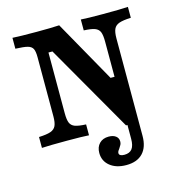

<svg xmlns="http://www.w3.org/2000/svg" viewBox="-112 -670 901 962"><g transform="rotate(-15 338.5 -189.0)"><path d="M214.9 -453.2H194.3V-138.2Q194.3 -104.6 201.1 -88.2Q207.9 -71.8 226.3 -64.9Q244.7 -58.1 283.2 -56.5V0Q251.7 -2.4 168.4 -2.4Q77.9 -2.4 39 0V-56.5Q79.7 -58.1 99.8 -65.2Q119.9 -72.3 127.6 -88.9Q135.4 -105.5 135.4 -138.2V-445.2Q135.4 -475 128.4 -488.7Q121.4 -502.4 101.9 -507.7Q82.4 -512.9 39 -514.5V-571Q76.7 -568.5 165.5 -568.5Q237.7 -568.5 281.4 -571L462 -250H482.6V-432.8Q482.6 -466.4 475.9 -482.8Q469.1 -499.1 450.6 -506Q432.2 -512.9 393.7 -514.5V-571Q425.2 -568.5 508.5 -568.5Q599.9 -568.5 637.9 -571V-514.5Q597.3 -512.9 577.1 -505.8Q557 -498.7 549.3 -482.1Q541.5 -465.5 541.5 -432.8V0H475.2ZM309.9 99.1Q309.9 68.4 327.9 50.1Q345.8 31.8 376.1 31.8Q399.2 31.8 412.8 42.1Q426.4 52.4 426.4 70.2Q426.4 79.4 422.8 86.6Q419.1 93.9 412.7 103.2Q408.7 108 405.4 113.6Q402.2 119.3 402.2 124.5Q402.2 132.2 409.2 136.3Q416.1 140.3 429.6 140.3Q456.7 140.3 469.7 123.6Q482.6 106.8 482.6 71.8V-67.7H541.5V72.6Q541.5 130.2 511.7 161.5Q482 192.7 426.1 192.7Q373.9 192.7 341.9 166.9Q309.9 141.1 309.9 99.1Z"/></g></svg>

Font: Playfair Micro SmCond SmLight
Style: Regular
Weight: 360
Width: 4
Designer: Claus Eggers Sørensen
Foundry: Claus Eggers Sørensen
Version: Version 2.100;Glyphs 3.2 (3219)